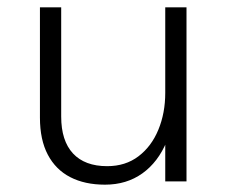

<svg xmlns="http://www.w3.org/2000/svg" viewBox="-20 -495 635 524"><path d="M431 -475H489V0H431ZM89 -475H147V-177Q147 -111 179.2 -76.2Q211.5 -41.5 272.5 -41.5Q322.5 -41.5 358 -68.5Q393.5 -95.5 412.2 -141Q431 -186.5 431 -241.5H458.5Q458.5 -165.5 435 -109Q411.5 -52.5 368.5 -21.8Q325.5 9 266.5 9Q211.5 9 171.8 -11.5Q132 -32 110.5 -72.8Q89 -113.5 89 -174Z"/></svg>

Font: Karla Light
Style: Regular
Weight: 300
Designer: Jonathan Pinhorn
Version: Version 2.004;gftools[0.9.33]